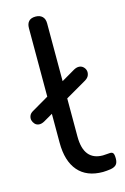

<svg xmlns="http://www.w3.org/2000/svg" viewBox="-129 -765 538 826"><g transform="rotate(-15 139.5 -351.5)"><path d="M224 9Q152 9 114 -35Q76 -79 76 -161V-671Q76 -691 86 -701.5Q96 -712 116 -712Q135 -712 146 -701.5Q157 -691 157 -671V-167Q157 -113 178.5 -86.5Q200 -60 242 -60Q251 -60 258 -61Q265 -62 272 -62Q283 -63 287.5 -57Q292 -51 292 -33Q292 -15 284 -6Q276 3 258 6Q250 7 241 8Q232 9 224 9ZM35 -266Q22 -259 11 -260Q0 -261 -7 -268.5Q-14 -276 -16.5 -285.5Q-19 -295 -15 -305.5Q-11 -316 2 -323L218 -449Q231 -456 242 -455Q253 -454 260.5 -446.5Q268 -439 270 -429.5Q272 -420 268 -409.5Q264 -399 251 -391Z"/></g></svg>

Font: Nunito
Style: Regular
Weight: 400
Designer: Vernon Adams
Foundry: Vernon Adams
Version: Version 3.602